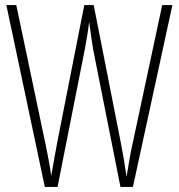

<svg xmlns="http://www.w3.org/2000/svg" viewBox="-20 -734 702 754"><path d="M657 -714 502 0H453L346 -539Q342 -565 338.5 -587.5Q335 -610 330 -648Q326 -614 322 -591Q318 -568 313 -540L206 0H156L5 -714H44L157 -176Q167 -129 173 -95Q179 -61 181 -43Q187 -79 194.5 -118.5Q202 -158 205 -176L311 -714H348L454 -176Q461 -140 466 -110.5Q471 -81 477 -40Q483 -78 489 -111.5Q495 -145 502 -176L617 -714Z"/></svg>

Font: Noto Sans Lao Looped ExtraCondensed ExtraLight
Style: Regular
Weight: 200
Width: 2
Designer: Mark Frömberg, Ben Mitchell
Foundry: The Fontpad Ltd
Version: Version 1.002; ttfautohint (v1.8.4.7-5d5b)